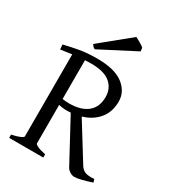

<svg xmlns="http://www.w3.org/2000/svg" viewBox="-202 -955 967 1073"><g transform="rotate(30 281.0 -418.5)"><path d="M226 -293Q212 -293 197.5 -295Q183 -297 168 -300L165 -339Q182 -336 193.5 -335Q205 -334 217 -334Q294 -334 335.5 -368Q377 -402 377 -467Q377 -521 338 -555Q299 -589 211 -589Q168 -589 121.5 -583.5Q75 -578 24 -570L21 -601Q66 -612 115.5 -621Q165 -630 229 -630Q343 -630 398 -587.5Q453 -545 453 -482Q453 -420 422.5 -378Q392 -336 340 -314.5Q288 -293 226 -293ZM557 -19Q524 -8 495 -0.5Q466 7 447 7Q434 7 420 -1.5Q406 -10 399 -21L249 -299L300 -331L463 -68Q478 -47 498.5 -41.5Q519 -36 551 -39ZM24 0V-21Q58 -28 77 -36.5Q96 -45 96 -51V-597H174V-51Q174 -45 191.5 -36.5Q209 -28 244 -21V0ZM191 -668Q182 -672 178.5 -676Q175 -680 168 -689L358 -844Q368 -839 388 -827.5Q408 -816 416 -808L419 -786Z"/></g></svg>

Font: ChillKai
Style: Regular
Weight: 400
Designer: ChillType
Foundry: 寒蝉字型
Version: Version 2.000